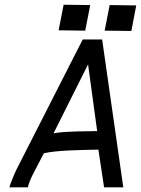

<svg xmlns="http://www.w3.org/2000/svg" viewBox="-20 -805 605 825"><path d="M253.4 -784.7 231.9 -674.8 346.2 -673.3 367.7 -783.2ZM451.2 -783.2 429.7 -673.3 544.4 -671.9 565.4 -781.7ZM397.5 -241.7 309.1 -240.2C268.1 -238.3 240.7 -238.3 210 -231.9L358.4 -528.3ZM427.2 0H509.8L418.9 -635.3H335.4L51.3 -77.6C41 -56.6 23.4 -13.7 20.5 0H99.6C102.1 -13.7 115.2 -44.9 123 -59.1L168.5 -146.5C225.1 -159.7 333.5 -160.6 402.8 -162.1Z"/></svg>

Font: Fantasque Sans Mono
Style: RegItalic
Weight: 400
Italic angle: -11°
Monospace: yes
Designer: Jany Belluz
Version: Version 1.6.3